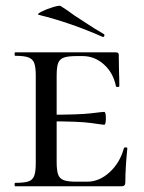

<svg xmlns="http://www.w3.org/2000/svg" viewBox="-20 -651 504 671"><path d="M33 -12Q65 -12 79.5 -17Q94 -22 99.5 -36.5Q105 -51 105 -81V-387Q105 -417 99.5 -431Q94 -445 79 -450.5Q64 -456 33 -456Q31 -456 31 -462Q31 -468 33 -468H385Q395 -468 395 -460L396 -398Q397 -379 397 -350Q397 -347 391 -347Q385 -347 385 -350Q376 -396 343.5 -425.5Q311 -455 269 -455H247Q217 -455 202.5 -449.5Q188 -444 183 -430Q178 -416 178 -386V-85Q178 -56 183 -41.5Q188 -27 202.5 -21.5Q217 -16 247 -16H284Q327 -16 363 -49Q399 -82 413 -133Q414 -136 419.5 -136Q425 -136 425 -133Q418 -61 418 -15Q418 -7 415 -3.5Q412 0 403 0H33Q31 0 31 -6Q31 -12 33 -12ZM147 -227V-250Q257 -250 298 -255Q339 -260 344 -260Q350 -260 350 -238Q350 -215 344 -215Q340 -215 299 -221Q258 -227 147 -227ZM116 -599Q107 -601 124.5 -610Q142 -619 165 -626Q188 -633 192 -630Q216 -615 240 -597Q250 -591 281.5 -570Q313 -549 343 -532Q345 -531 345 -528Q345 -525 343 -523Q341 -521 339 -522Q226 -572 116 -599Z"/></svg>

Font: Cormorant Unicase Medium
Style: Regular
Weight: 500
Designer: Christian Thalmann (Catharsis Fonts)
Foundry: Catharsis Fonts
Version: Version 4.000